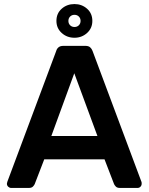

<svg xmlns="http://www.w3.org/2000/svg" viewBox="-20 -926 733 946"><path d="M347 -740Q310 -740 284 -763.5Q258 -787 258 -823Q258 -860 284 -883Q310 -906 347 -906Q383 -906 409 -883Q435 -860 435 -823Q435 -787 409 -763.5Q383 -740 347 -740ZM347 -793Q360 -793 368.5 -801.5Q377 -810 377 -823Q377 -836 368.5 -844.5Q360 -853 347 -853Q334 -853 325.5 -844.5Q317 -836 317 -823Q317 -810 325.5 -801.5Q334 -793 347 -793ZM35 0Q27 0 20.5 -6Q14 -12 14 -21Q14 -24 16 -30L257 -675Q260 -686 268.5 -693Q277 -700 292 -700H401Q416 -700 424 -693Q432 -686 436 -675L677 -30Q678 -28 678 -25.5Q678 -23 678 -21Q678 -12 672 -6Q666 0 658 0H571Q557 0 550.5 -7Q544 -14 542 -19L495 -141H198L151 -19Q149 -14 142.5 -7Q136 0 122 0ZM233 -256H460L346 -565Z"/></svg>

Font: Fz Rubik Med
Style: Regular
Weight: 500
Designer: Hubert and Fischer
Foundry: Hubert and Fischer
Version: Vit hóa bi FontZin.com